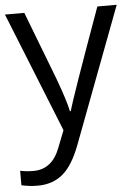

<svg xmlns="http://www.w3.org/2000/svg" viewBox="-54 -577 613 859"><g transform="rotate(-5 252.0 -147.5)"><path d="M81.1 240.2Q43.9 240.2 7.8 231.9V167Q34.7 172.9 67.9 172.9Q151.4 172.9 187 79.1L216.8 2.9L1 -535.2H87.9L205.1 -230Q243.7 -125.5 252.9 -79.1H256.8Q270.5 -132.8 416 -535.2H502.9L272.9 74.2Q238.8 164.6 193.1 202.4Q147.5 240.2 81.1 240.2Z"/></g></svg>

Font: OpenSans-Regular
Style: Regular
Weight: 400
Foundry: Ascender Corporation
Version: Version 1.10